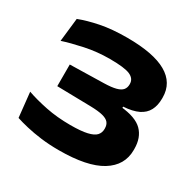

<svg xmlns="http://www.w3.org/2000/svg" viewBox="-150 -809 983 979"><g transform="rotate(30 342.0 -320.0)"><path d="M313.5 16Q257 16 208.2 9.8Q159.5 3.5 120.2 -5.8Q81 -15 54 -24L38.5 -169.5Q89.5 -151.5 156 -138Q222.5 -124.5 300 -124.5Q363.5 -124.5 398.8 -132.8Q434 -141 448 -156.5Q462 -172 462 -194V-197.5Q462 -218.5 451 -231.8Q440 -245 414 -251.5Q388 -258 344 -259L144 -263V-390.5L343 -395Q387 -396 412.2 -402.8Q437.5 -409.5 448.2 -422.5Q459 -435.5 459 -455V-457.5Q459 -488.5 426.8 -503Q394.5 -517.5 307.5 -517.5Q232.5 -517.5 162 -502.5Q91.5 -487.5 43 -471.5L58.5 -609.5Q107 -628.5 174 -642Q241 -655.5 330 -655.5Q484.5 -655.5 561.5 -611.5Q638.5 -567.5 638.5 -481V-475.5Q638.5 -434.5 623.2 -405.5Q608 -376.5 574.8 -360.2Q541.5 -344 487 -340.5V-318L476 -334.5Q568 -326 606.2 -287.5Q644.5 -249 644.5 -182.5V-175.5Q644.5 -85 562.5 -34.5Q480.5 16 313.5 16Z"/></g></svg>

Font: Anek Latin Expanded
Style: Bold
Weight: 700
Width: 7
Designer: Yesha Goshar
Foundry: Ek Type
Version: Version 1.003